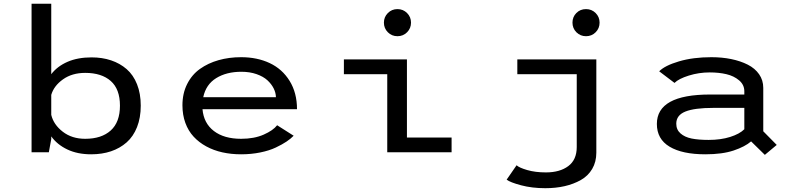

<svg xmlns="http://www.w3.org/2000/svg" viewBox="-20 -820 4290 1034"><path d="M150 0V-800H256V-420.5Q288.5 -463 343.5 -487Q398.5 -511 473 -511Q530.5 -511 578.2 -495Q626 -479 662 -447.8Q698 -416.5 718 -366.2Q738 -316 738 -251Q738 -186 718 -135.5Q698 -85 662 -53.2Q626 -21.5 577.8 -5.2Q529.5 11 471 11Q397.5 11 342.8 -15Q288 -41 256 -85.5V-71L243 0ZM439 -427.5Q368 -427.5 319 -392.5Q270 -357.5 256 -309V-201.5Q268.5 -149 317.8 -110.8Q367 -72.5 439 -72.5Q526.5 -72.5 576.2 -117.2Q626 -162 626 -251Q626 -340 576.5 -383.8Q527 -427.5 439 -427.5Z M1561.5 -89Q1546 -73 1523 -57.5Q1500 -42 1465.2 -25.5Q1430.5 -9 1381.8 1Q1333 11 1278.5 11Q1225 11 1177.8 0.5Q1130.5 -10 1091 -31.5Q1051.5 -53 1022.8 -84Q994 -115 978.2 -158.2Q962.5 -201.5 962.5 -253Q962.5 -317 987.8 -367.2Q1013 -417.5 1056.8 -448.8Q1100.5 -480 1157 -496Q1213.5 -512 1278.5 -512Q1365 -512 1432.5 -480.2Q1500 -448.5 1539.8 -384.2Q1579.5 -320 1579.5 -232H1070.5Q1077 -156.5 1131.8 -114.5Q1186.5 -72.5 1278.5 -72.5Q1349 -72.5 1400 -95Q1451 -117.5 1472.5 -145.5ZM1280 -433.5Q1199.5 -433.5 1144.2 -399.2Q1089 -365 1074.5 -296.5H1466Q1465.5 -320.5 1453.8 -344Q1442 -367.5 1420 -387.8Q1398 -408 1361.5 -420.8Q1325 -433.5 1280 -433.5Z M2172.2 -646.2Q2151 -625 2120.5 -625Q2090 -625 2068.8 -646.2Q2047.5 -667.5 2047.5 -698Q2047.5 -728.5 2068.8 -749.8Q2090 -771 2120.5 -771Q2151 -771 2172.2 -749.8Q2193.5 -728.5 2193.5 -698Q2193.5 -667.5 2172.2 -646.2ZM2171.5 -79.5H2412V0H2065.5V-420.5H1832V-500H2171.5Z M3063 -698Q3063 -729 3084 -750Q3105 -771 3136 -771Q3166.5 -771 3187.8 -749.8Q3209 -728.5 3209 -698Q3209 -667.5 3187.8 -646.2Q3166.5 -625 3136 -625Q3105.5 -625 3084.2 -646.2Q3063 -667.5 3063 -698ZM3191.5 -500V2Q3191.5 52 3169.2 89.8Q3147 127.5 3108 149.5Q3069 171.5 3021 182.5Q2973 193.5 2916.5 193.5Q2845 193.5 2786 177.8Q2727 162 2708.5 147.5L2762 70Q2775.5 83 2819.2 95.8Q2863 108.5 2920 108.5Q2995 108.5 3040.5 74.5Q3086 40.5 3086 -28V-420.5H2766V-500Z M3811 -512Q3868.5 -512 3918.2 -501.8Q3968 -491.5 4007 -471.8Q4046 -452 4068.2 -420Q4090.5 -388 4090.5 -347V-113L4163 -39.5L4099 14L4025 -58.5Q3992 -30 3931 -9.5Q3870 11 3778.5 11Q3654.5 11 3586 -30Q3517.5 -71 3517.5 -152.5Q3517.5 -311 3804.5 -311H3988.5V-328.5Q3988.5 -363.5 3960.5 -387.2Q3932.5 -411 3892 -420.5Q3851.5 -430 3802 -430Q3744 -430 3689.5 -413Q3635 -396 3612.5 -373.5L3530 -436Q3560.5 -467 3636.5 -489.5Q3712.5 -512 3811 -512ZM3796.5 -66.5Q3861.5 -66.5 3912.2 -82.5Q3963 -98.5 3988.5 -124V-239H3822Q3720 -239 3671 -219.2Q3622 -199.5 3622 -154Q3622 -121.5 3644.8 -101.5Q3667.5 -81.5 3704.5 -74Q3741.5 -66.5 3796.5 -66.5Z"/></svg>

Font: League Mono Wide
Style: Regular
Weight: 400
Width: 8
Designer: Tyler Finck
Foundry: The League of Moveable Type / Tyler Finck
Version: Version 2.210